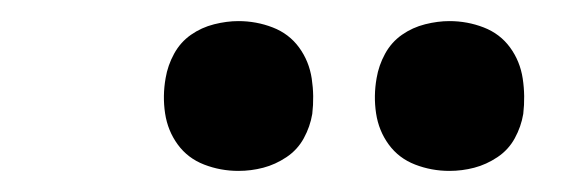

<svg xmlns="http://www.w3.org/2000/svg" viewBox="-20 -771 540 182"><path d="M406 -609Q389 -609 373.5 -615Q358 -621 348.5 -634Q339 -647 336.5 -663.5Q334 -680 337 -697Q339 -709 345 -720Q351 -731 361 -738Q371 -745 383 -748Q395 -751 406 -751Q423 -751 438.5 -745Q454 -739 463.5 -726Q473 -713 475.5 -696.5Q478 -680 476 -663Q474 -651 468 -640Q462 -629 451.5 -622Q441 -615 429.5 -612Q418 -609 406 -609ZM206 -609Q189 -609 173.5 -615Q158 -621 148.5 -634Q139 -647 136.5 -663.5Q134 -680 137 -697Q139 -709 145 -720Q151 -731 161 -738Q171 -745 183 -748Q195 -751 206 -751Q223 -751 238.5 -745Q254 -739 263.5 -726Q273 -713 275.5 -696.5Q278 -680 276 -663Q274 -651 268 -640Q262 -629 251.5 -622Q241 -615 229.5 -612Q218 -609 206 -609Z"/></svg>

Font: Iosevka Slab Extrabold
Style: Italic
Weight: 800
Italic angle: -9°
Monospace: yes
Designer: Belleve Invis
Foundry: Belleve Invis
Version: Version 11.1.0; ttfautohint (v1.8.3)